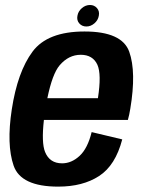

<svg xmlns="http://www.w3.org/2000/svg" viewBox="-20 -724 559 750"><path d="M207.5 5Q61.5 5 33.2 -77Q5 -159 26 -296.5Q48.5 -443.5 107 -522.2Q165.5 -601 310 -601Q456.5 -601 484.8 -522Q513 -443 489 -299.5Q485 -274.5 479.5 -255.5H151.5Q141.5 -166.5 156 -130.5Q174 -86 222.5 -86Q259.5 -86 291 -115.2Q322.5 -144.5 338 -208L457.5 -179.5Q431 -78 367.2 -36.5Q303.5 5 207.5 5ZM165 -340.5H362.5Q377 -434 360.5 -471Q342.5 -510 295.5 -510Q248 -510 213 -469Q184.5 -435.5 165 -340.5ZM317.5 -620.5Q300 -620.5 289.5 -632.8Q279 -645 282.5 -662.5Q285.5 -680 299.8 -692.2Q314 -704.5 331.5 -704.5Q348.5 -704.5 359 -692.2Q369.5 -680 366 -662.5Q363 -645 348.8 -632.8Q334.5 -620.5 317.5 -620.5Z"/></svg>

Font: Anybody SemiBold
Style: Italic
Weight: 600
Italic angle: -10°
Designer: Tyler Finck
Foundry: Etcetera Type Company
Version: Version 1.010; ttfautohint (v1.8.3) -l 8 -r 50 -G 200 -x 14 